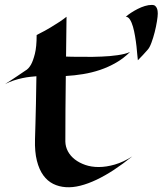

<svg xmlns="http://www.w3.org/2000/svg" viewBox="-27 -756 670 791"><path d="M518.1 -111.8Q480 -81.1 442.9 -56.6Q405.8 -32.2 370.8 -15.6Q335.9 1 304 9Q272 17.1 244.1 15.1Q215.8 13.2 192.1 1.5Q168.5 -10.3 151.4 -33.7Q134.3 -57.1 125 -93.8Q115.7 -130.4 117.2 -182.1Q117.7 -210 119.1 -248Q120.1 -280.8 121.1 -329.1Q122.1 -377.4 123 -441.9Q112.8 -440.9 97.9 -439.5Q83 -438 65.7 -434.3Q48.3 -430.7 29.8 -424.6Q11.2 -418.5 -6.8 -409.2Q7.8 -418.5 22.7 -428.2Q37.6 -438 49.8 -446.3Q64 -455.6 77.1 -464.8Q90.3 -471.7 100.6 -489.7Q109.4 -505.4 116.7 -534.2Q124 -563 124 -611.8Q158.2 -628.9 181.6 -643.1Q205.1 -657.2 219.7 -667Q236.8 -678.7 247.1 -687L245.1 -522.9Q257.8 -522.5 270 -522.2Q282.2 -522 291.5 -522H312Q354 -521 391.6 -522.9Q407.7 -523.4 424.6 -524.9Q441.4 -526.4 457 -528.6Q472.7 -530.8 486.1 -534.2Q499.5 -537.6 508.8 -542Q482.4 -515.6 450.9 -497.6Q419.4 -479.5 385.3 -468Q351.1 -456.5 315.2 -450.7Q279.3 -444.8 244.1 -442.9Q243.2 -373 242.7 -305.7Q242.2 -238.3 242.2 -172.9Q242.7 -151.4 252.9 -132.3Q263.2 -113.3 281.5 -99.1Q299.8 -85 324.7 -76.4Q349.6 -67.9 379.9 -67.9Q410.6 -67.9 446 -78.1Q481.4 -88.4 518.1 -111.8ZM623 -700.2Q623 -689.5 619.6 -668.2Q616.2 -647 610.4 -623.8Q604.5 -600.6 596.9 -580.1Q589.4 -559.6 581.1 -550.8Q562 -528.8 541 -507.8Q540 -513.2 538.8 -528.8Q537.6 -544.4 535.4 -564.5Q533.2 -584.5 529.5 -606.2Q525.9 -627.9 520.8 -646Q515.6 -664.1 508.3 -675.5Q501 -687 491.2 -687Q500 -694.8 512.9 -703.4Q525.9 -711.9 540.3 -719.2Q554.7 -726.6 569.8 -731.2Q585 -735.8 599.1 -735.8Q607.4 -735.8 612.1 -731.9Q616.7 -728 619.1 -722.4Q621.6 -716.8 622.3 -710.7Q623 -704.6 623 -700.2Z"/></svg>

Font: Eagle Lake
Style: Regular
Weight: 400
Designer: Astigmatic (AOETI)
Foundry: Astigmatic (AOETI)
Version: Version 1.000